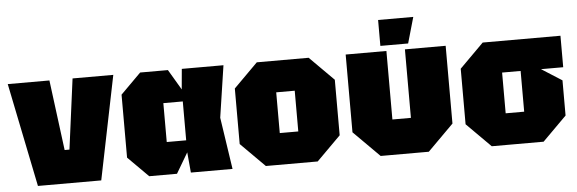

<svg xmlns="http://www.w3.org/2000/svg" viewBox="-48 -881 3106 1033"><g transform="rotate(-5 1505.0 -365.0)"><path d="M119 0 5 -560H230L279 -180H305L355 -560H575L461 0Z M720 0 610 -110V-450L720 -560H870L935 -450L945 -560H1170L1128 -280L1170 0H945L935 -110L870 0ZM830 -175H935V-385H830Z M1220 -130V-430L1350 -560H1630L1760 -430V-130L1630 0H1350ZM1440 -170H1540V-390H1440Z M2370 -560V-140L2230 0H1970L1830 -140V-560H2050V-190H2150V-560ZM2020 -590V-730H2210L2170 -590Z M2440 -130V-430L2570 -560H2990V-390H2870L2980 -320V-130L2850 0H2570ZM2660 -170H2760V-390H2660Z"/></g></svg>

Font: Tektur Black
Style: Regular
Weight: 900
Designer: Adam Jagosz
Foundry: Adam Jagosz
Version: Version 1.005;gftools[0.9.30]